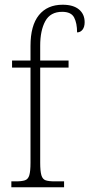

<svg xmlns="http://www.w3.org/2000/svg" viewBox="-20 -792 378 812"><path d="M28 0V-25H48Q72 -25 85.5 -29.5Q99 -34 104 -51Q109 -68 109 -104V-506H31V-536H109V-598Q109 -684 144.5 -728Q180 -772 245 -772Q290 -772 314 -752Q338 -732 338 -698Q338 -678 329 -666.5Q320 -655 306 -655Q306 -694 293.5 -718Q281 -742 243 -742Q193 -742 171.5 -702.5Q150 -663 150 -599V-536H270V-506H150V-104Q150 -68 155 -51Q160 -34 173 -29.5Q186 -25 211 -25H251V0Z"/></svg>

Font: Noto Serif Condensed ExtraLight
Style: Regular
Weight: 200
Width: 3
Designer: Monotype Design Team
Foundry: Monotype Imaging Inc.
Version: Version 2.013; ttfautohint (v1.8.4.7-5d5b)